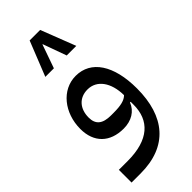

<svg xmlns="http://www.w3.org/2000/svg" viewBox="-294 -754 1047 1047"><g transform="rotate(-45 230.0 -230.5)"><path d="M269 -701H188L108 -500H174L222 -636H224L273 -500H347ZM33 240H103C312 240 417 113 417 -102C417 -281 346 -387 229 -387C121 -387 42 -287 42 -164C42 -60 105 2 211 2C271 2 317 -26 336 -75H341V-52C341 68 265 142 101 142H33ZM233 -98H213C149 -98 118 -122 118 -176C118 -243 157 -289 222 -289C293 -289 340 -225 341 -126C321 -106 289 -98 233 -98Z"/></g></svg>

Font: IBM Plex Arabic Text
Style: Regular
Weight: 450
Designer: Mike Abbink, Paul van der Laan, Pieter van Rosmalen, Wael Morcos, Khajak Apelian
Foundry: Bold Monday
Version: Version 1.0